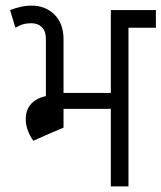

<svg xmlns="http://www.w3.org/2000/svg" viewBox="-20 -666 577 686"><path d="M376 0V-630H439V0ZM398 -567V-630H537V-567ZM144 -311V-527H207V-311ZM158 -189V-326H207V-210ZM35 -567 16 -630Q37 -638 55.5 -642Q74 -646 92 -646V-583Q79 -583 67 -580.5Q55 -578 35 -567ZM144 -526Q144 -555 129.5 -569Q115 -583 92 -583V-646Q142 -646 174.5 -614Q207 -582 207 -526ZM164 -277V-334H421V-277ZM72 -240Q72 -281 100.5 -303.5Q129 -326 180 -326V-283Q154 -283 140 -271.5Q126 -260 126 -240ZM99 -163Q72 -202 72 -240H126Q126 -221 153 -190ZM99 -163 126 -294H180V-199Z"/></svg>

Font: Akshar Light
Style: Regular
Weight: 300
Designer: Tall Chai
Foundry: Tall Chai
Version: Version 1.100